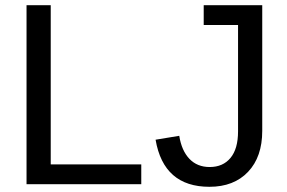

<svg xmlns="http://www.w3.org/2000/svg" viewBox="-20 -708 1102 738"><path d="M82 0V-688H175V-76H523V0ZM785 10Q609 10 578 -171L669 -186Q678 -129 708 -97.5Q738 -66 786 -66Q837 -66 866 -101Q895 -136 895 -203V-612H763V-688H988V-205Q988 -105 933.5 -47.5Q879 10 785 10Z"/></svg>

Font: Libra Sans
Style: Regular
Weight: 400
Foundry: Context Ltd
Version: Version 1.000; ttfautohint (v1.3)